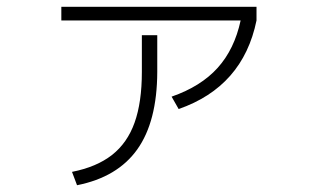

<svg xmlns="http://www.w3.org/2000/svg" viewBox="-20 -551 904 561"><path d="M394.5 -340.8V-448.2H439.5V-340.8Q439 -195.8 381.1 -114.5Q323.2 -33.2 205.1 -9.8L190.4 -48.8Q262.2 -63 307.1 -98.1Q352.1 -133.3 373.3 -192.9Q394.5 -252.4 394.5 -340.8ZM683.1 -491.2H159.2V-531.2H729.5V-491.2Q689.9 -297.9 502 -232.4L481.4 -268.6Q566.9 -298.3 616 -352.8Q665 -407.2 683.1 -491.2Z"/></svg>

Font: Pretendard GOV ExtraLight
Style: Regular
Weight: 200
Designer: Base glyphs from Inter by Rasmus Andersson; Hangeul glyphs from Noto Sans CJK(Source Han Sans) by Jang Soo-young and Kan
Foundry: Kil Hyung-jin
Version: Version 1.309